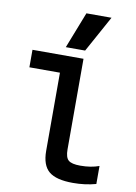

<svg xmlns="http://www.w3.org/2000/svg" viewBox="-106 -1068 813 1145"><g transform="rotate(10 300.0 -495.0)"><path d="M418 10Q316 10 272 -27Q228 -64 228 -151V-624H43V-730H352V-181Q352 -133 371.5 -116Q391 -99 443 -99Q476 -99 504 -103.5Q532 -108 557 -117V-8Q524 1 489.5 5.5Q455 10 418 10ZM353 -780H236L322 -1000H474Z"/></g></svg>

Font: M PLUS Code Latin Expanded SemiBold
Style: Regular
Weight: 600
Width: 7
Designer: Coji Morishita
Foundry: UNDERFOREST DESIGN
Version: Version 1.002; ttfautohint (v1.8.3)